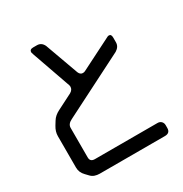

<svg xmlns="http://www.w3.org/2000/svg" viewBox="-197 -920 1122 1175"><g transform="rotate(-30 364.0 -332.5)"><path d="M177 -748Q177 -750 182 -732L278 -459Q279 -456 279.5 -453Q280 -450 280 -447Q280 -426 258 -413L148 -357Q132 -349 119 -338Q106 -327 97 -312L81 -286Q62 -255 62 -223V-1Q62 34 88 60L107 80Q119 93 135 98.5Q151 104 169 104H630Q667 104 667 68V48Q667 33 657 22.5Q647 12 630 12H188Q155 12 155 -19V-228Q155 -255 188 -271L626 -493Q657 -512 657 -543V-577Q657 -601 640 -601Q633 -601 625 -596L405 -485Q398 -481 388 -481Q370 -481 361 -502L276 -737Q261 -769 229 -769H202Q177 -769 177 -748Z"/></g></svg>

Font: WDXL Lubrifont JP N
Style: Regular
Weight: 400
Designer: [WDXL Lubrifont] Copyright 2020-2022 (c) NightFurySL2001, Skr-ZERO; [ZCOOL QingKe HuangYou] Copyright 2018-2022 (c) The 
Version: Version 2.001;hotconv 1.1.1;makeotfexe 2.6.0